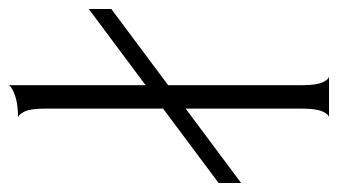

<svg xmlns="http://www.w3.org/2000/svg" viewBox="-277 -568 750 426"><g transform="rotate(-90 98.0 -355.0)"><path d="M50 0Q57 0 63.5 -14Q70 -28 70 -60V-630Q70 -662 63.5 -675.5Q57 -689 50 -690Q80 -690 98.5 -696.5Q117 -703 122 -710V-60Q122 -28 128.5 -14Q135 0 142 0ZM-95 -195V-245L291 -533V-483Z"/></g></svg>

Font: Red Rose Light
Style: Regular
Weight: 300
Designer: Jaikishan Patel
Version: Version 1.001; ttfautohint (v1.8.3)